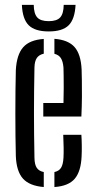

<svg xmlns="http://www.w3.org/2000/svg" viewBox="-20 -767 398 794"><path d="M45.5 -121.5Q44.5 -159 44 -204.8Q43.5 -250.5 43.5 -298.8Q43.5 -347 44 -393Q44.5 -439 45.5 -477.5Q49 -541 75.8 -571.5Q102.5 -602 161 -606V-545Q141 -540.5 132 -526.8Q123 -513 122.5 -487.5Q121.5 -436.5 121 -390.8Q120.5 -345 120.5 -301.2Q120.5 -257.5 121 -211.8Q121.5 -166 122.5 -114.5Q123 -86.5 132 -73Q141 -59.5 161 -55.5V6.5Q101.5 1.5 74.8 -28.5Q48 -58.5 45.5 -121.5ZM205 6.5V-55.5Q224 -59.5 232.5 -73.2Q241 -87 242.5 -114.5Q243.5 -132.5 243.2 -156.2Q243 -180 241.5 -209.5H316.5Q318 -189 318.2 -165Q318.5 -141 317.5 -121.5Q315 -58.5 289.2 -28Q263.5 2.5 205 6.5ZM159 -285V-341H242.5Q243.5 -374 243.5 -403Q243.5 -432 243.2 -453.8Q243 -475.5 242.5 -487.5Q240.5 -512.5 232 -526.2Q223.5 -540 205 -544.5V-606.5Q262.5 -602 288.5 -572.2Q314.5 -542.5 317.5 -480Q318 -465 318.5 -435.5Q319 -406 318.8 -367Q318.5 -328 316.5 -285ZM181.5 -637Q124.5 -637 98.8 -662.5Q73 -688 70.5 -747H119.5Q120 -710.5 134 -695Q148 -679.5 181.5 -679.5Q215 -679.5 229 -695Q243 -710.5 243.5 -747H292.5Q289.5 -688 264 -662.5Q238.5 -637 181.5 -637Z"/></svg>

Font: Big Shoulders Stencil Display Thin Medium
Style: Regular
Weight: 500
Version: Version 2.001